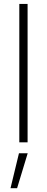

<svg xmlns="http://www.w3.org/2000/svg" viewBox="-20 -748 247 1009"><path d="M125 -727.5V0H81.5V-727.5ZM35.2 241.2 79.6 57.6H125.5L69.8 241.2Z"/></svg>

Font: Inter 20pt ExtraLight
Style: Regular
Weight: 250
Version: Version 4.001;git-66647c0bb